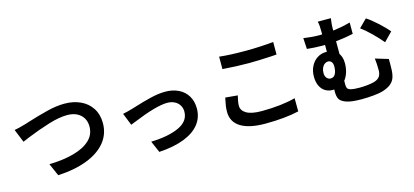

<svg xmlns="http://www.w3.org/2000/svg" viewBox="-67 -1305 4040 1874"><g transform="rotate(-15 1953.0 -367.5)"><path d="M150.6 -556.6 173.6 -562.7Q188.5 -566.9 205.3 -573.2Q322.8 -609.9 415.6 -632.9Q508.5 -656 590.6 -656Q679.4 -656 750.6 -623Q821.8 -590.1 862.8 -526.7Q903.8 -463.4 903.8 -376Q903.8 -266.1 836.9 -183.8Q770 -101.6 645.9 -53.6Q521.7 -5.6 350.8 3.2L295.7 -122.8Q432.4 -126 538.9 -154.3Q645.5 -182.6 707.2 -238.6Q768.8 -294.7 768.8 -378.2Q768.8 -425.3 747.4 -462.3Q726.1 -499.3 684.9 -520.4Q643.8 -541.5 585.7 -541.5Q505.6 -541.5 396.6 -507.9Q287.6 -474.4 169.4 -426.3L107.9 -400.1L54 -533.4Q98.9 -540.8 150.6 -556.6Z M1220 -437.5 1244.6 -445.1Q1334 -473.4 1417.4 -493.8Q1500.7 -514.2 1569.8 -514.2Q1646 -514.2 1704.2 -485.2Q1762.5 -456.3 1794.6 -402.5Q1826.7 -348.6 1826.7 -276.4Q1826.7 -186.8 1774 -119.5Q1721.4 -52.2 1618 -11.5Q1514.6 29.3 1362.8 38.6L1312.3 -78.1Q1489.7 -83.3 1595.3 -132.7Q1700.9 -182.1 1700.9 -278.6Q1700.9 -314.9 1683.2 -343.5Q1665.5 -372.1 1633.4 -388.1Q1601.3 -404.1 1558.8 -404.1Q1450.2 -404.1 1205.6 -303.7Q1182.6 -295.2 1166.7 -288.1L1117.4 -411.6Q1137.7 -415.5 1166.6 -422.7Q1195.6 -429.9 1220 -437.5Z M2432.4 -696Q2502.2 -696 2578.7 -700Q2655.3 -703.9 2713.9 -709.7V-583.5L2663.8 -579.8Q2523.9 -571.8 2433.1 -571.8Q2307.4 -571.8 2167 -582.5V-708Q2274.4 -696 2432.4 -696ZM2244.9 -293.7Q2238.5 -268.3 2233.8 -242.9Q2229 -217.5 2229 -195.8Q2229 -146 2279.4 -116.6Q2329.8 -87.2 2431.9 -87.2Q2530.3 -87.2 2619.8 -97.4Q2709.2 -107.7 2773.9 -126L2774.9 7.6Q2710 22.9 2623.2 31.7Q2536.4 40.5 2436.3 40.5Q2271.7 40.5 2186.9 -12.7Q2102.1 -65.9 2102.1 -166.7Q2102.1 -198.2 2106 -225.8Q2109.9 -253.4 2117.7 -287.8Q2119.4 -297.1 2121.8 -307.1L2245.8 -295.9Q2245.8 -294.2 2244.9 -293.7Z M3308.8 -668.5Q3308.6 -604.7 3308.7 -564.1Q3308.8 -523.4 3308.8 -454.8V-373L3195.3 -418.5Q3195.6 -493.9 3195.4 -543.9Q3195.3 -594 3195.1 -668.5Q3195.1 -713.9 3193 -741.1Q3190.9 -768.3 3185.3 -788.8H3317.9Q3313.7 -764.2 3311.3 -736.3Q3308.8 -708.5 3308.8 -668.5ZM3853.8 -512.2 3768.6 -424.8Q3728 -474.6 3668.8 -532.1Q3609.6 -589.6 3567.6 -619.1L3647 -698.2Q3691.2 -670.9 3754.9 -612.8Q3818.6 -554.7 3853.8 -512.2ZM3164.8 -657Q3241.2 -657 3322.6 -667.5Q3404.1 -678 3484.4 -700V-585.7Q3406.2 -567.9 3321 -559.2Q3235.8 -550.5 3173.1 -550.5Q3099.4 -550.5 3014.2 -559.1L3007.6 -669.9Q3050.3 -663.6 3090.8 -660.3Q3131.3 -657 3164.8 -657ZM3285.6 -125Q3285.6 -100.6 3293.8 -87.4Q3302 -74.2 3329.6 -67.5Q3357.2 -60.8 3414.1 -60.8Q3452.6 -60.8 3495.5 -65.3Q3538.3 -69.8 3564.9 -78.1Q3603 -89.4 3620.2 -113.8Q3637.5 -138.2 3637.5 -177.5Q3637.5 -245.1 3630.4 -297.1L3761.5 -257.6Q3761.5 -242.2 3761.7 -228Q3761.7 -206.3 3761.5 -186.2Q3761.2 -166 3760.3 -143.6Q3757.8 -96.2 3744.9 -63.8Q3731.9 -31.5 3701.7 -7.8Q3671.4 15.9 3617.2 32.5Q3585.9 42.2 3523.2 48Q3460.4 53.7 3405.8 53.7Q3299.8 53.7 3248.4 34.8Q3197 15.9 3183.1 -12Q3169.2 -39.8 3169.2 -84V-85Q3169.9 -133.5 3171.4 -182.9L3287.4 -217.5Q3286.6 -189.7 3286.1 -171Q3285.6 -152.3 3285.6 -125ZM3152.6 -107.2Q3115.5 -107.2 3082.9 -125.5Q3050.3 -143.8 3030.2 -182.7Q3010 -221.7 3010 -280.5Q3010 -337.4 3033 -383.4Q3055.9 -429.4 3096.6 -455.9Q3137.2 -482.4 3189.2 -482.4Q3261.2 -482.4 3299.1 -441.2Q3336.9 -399.9 3336.9 -331.1Q3336.9 -236.3 3291.4 -171.8Q3245.8 -107.2 3152.6 -107.2ZM3228.5 -325.9Q3228.5 -354.7 3215.8 -371.1Q3203.1 -387.5 3182.1 -387.5Q3162.6 -387.5 3145.8 -375.1Q3128.9 -362.8 3119.3 -340.5Q3109.6 -318.1 3109.6 -289.6Q3109.6 -257.8 3125.9 -239.1Q3142.1 -220.5 3164.6 -220.5Q3197.3 -220.5 3212.9 -250.2Q3228.5 -280 3228.5 -325.9Z"/></g></svg>

Font: Min Sans VF VF
Style: Regular
Weight: 400
Designer: Jinseong-Kim, NotoSansCJK, Nunito
Foundry: Jinseong-Kim
Version: Version 1.420;Glyphs 3.1.2 (3151)